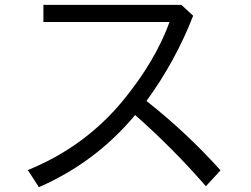

<svg xmlns="http://www.w3.org/2000/svg" viewBox="-20 -756 1039 795"><path d="M159.7 -735.8H731L779.8 -690.9Q706.5 -502.4 586.4 -337.9Q750.5 -209 893.1 -50.8L832.5 15.1Q698.7 -139.2 539.6 -279.8Q376.5 -84 141.1 19L95.2 -51.8Q330.6 -147.5 487.8 -337.9Q622.6 -501.5 682.1 -665H159.7Z"/></svg>

Font: UDEV Gothic 35
Style: Regular
Weight: 400
Version: v2.1.0; ttfautohint (v1.8.4.7-5d5b-dirty) -l 6 -r 45 -G 200 